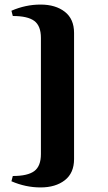

<svg xmlns="http://www.w3.org/2000/svg" viewBox="-20 -770 474 840"><path d="M159 -96V-604Q159 -657 130 -678.5Q101 -700 36 -700L30 -723Q92 -750 157.5 -750Q223 -750 263.5 -718.5Q304 -687 304 -626V-74Q304 -13 263.5 18.5Q223 50 157.5 50Q92 50 30 23L36 0Q101 0 130 -21.5Q159 -43 159 -96Z"/></svg>

Font: Croissant One
Style: Regular
Weight: 400
Designer: Eduardo Rodriguez Tunni
Foundry: Eduardo Rodriguez Tunni
Version: Version 1.001